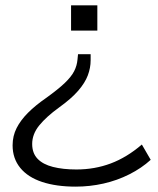

<svg xmlns="http://www.w3.org/2000/svg" viewBox="-20 -509 590 716"><path d="M262 187Q190 187 137 169.5Q84 152 55.5 117Q27 82 27 33Q27 -2 42 -31.5Q57 -61 84.5 -88.5Q112 -116 151 -143Q197 -176 221.5 -199.5Q246 -223 256.5 -243.5Q267 -264 269 -287L271 -307H318V-284Q318 -256 307.5 -228Q297 -200 271.5 -170.5Q246 -141 200 -108Q153 -74 126.5 -41.5Q100 -9 100 28Q100 62 120 83Q140 104 177.5 113.5Q215 123 265 123Q333 123 393 100.5Q453 78 509 30L542 87Q508 118 462.5 141Q417 164 366 175.5Q315 187 262 187ZM245 -395V-489H343V-395Z"/></svg>

Font: Nunito Sans 10pt Expanded Light
Style: Regular
Weight: 300
Width: 7
Designer: Vernon Adams
Foundry: Vernon Adams
Version: Version 3.101;gftools[0.9.27]